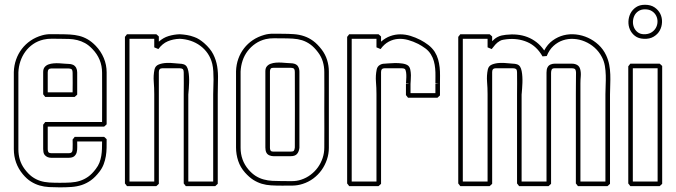

<svg xmlns="http://www.w3.org/2000/svg" viewBox="-20 -786 2891 821"><path d="M39.1 -478Q40 -506.3 48.8 -531.2Q57.6 -556.2 73.2 -576.7Q88.9 -597.2 110.6 -612.1Q132.3 -627 159.7 -634.8Q177.7 -640.1 197.8 -639.9Q217.8 -639.6 235.8 -639.6Q259.3 -639.6 279.5 -638.4Q299.8 -637.2 318.6 -632.6Q337.4 -627.9 354.7 -617.9Q372.1 -607.9 389.2 -590.3Q411.6 -566.9 423.8 -537.8Q436 -508.8 436 -476.6V-254.4Q433.6 -252 430.9 -249.5Q428.2 -247.1 425.3 -244.6H184.1V-147.5Q184.1 -142.1 186.5 -135.7Q189.5 -132.8 192.4 -131.8Q195.3 -130.9 199.2 -130.9H273.4Q283.2 -130.9 286.9 -135.3Q290.5 -139.6 290.5 -148.9Q291 -159.2 290.8 -169.2Q290.5 -179.2 290.5 -189.5Q293 -191.9 294.9 -194.8Q296.9 -197.8 299.3 -200.7H425.3Q428.2 -198.2 430.9 -195.8Q433.6 -193.4 436 -190.9Q436 -172.4 435.8 -154.1Q435.5 -135.7 432.6 -118.2Q429.7 -100.6 423.3 -83.7Q417 -66.9 405.3 -51.8Q387.2 -28.3 368.9 -15.1Q350.6 -2 330.1 4.9Q309.6 11.7 286.4 13.4Q263.2 15.1 235.8 15.1Q211.4 15.1 189.9 13.9Q168.5 12.7 149.2 7.1Q129.9 1.5 112.1 -9.8Q94.2 -21 77.6 -41Q39.1 -87.4 39.1 -148.9ZM58.6 -147.5Q58.6 -124.5 64.9 -103.3Q71.3 -82 85 -63.5Q100.6 -42.5 116.9 -30.5Q133.3 -18.6 151.6 -12.7Q169.9 -6.8 190.7 -5.6Q211.4 -4.4 235.8 -4.4Q261.2 -4.4 282.2 -5.6Q303.2 -6.8 321.8 -12.7Q340.3 -18.6 356.9 -30.3Q373.5 -42 389.6 -63.5Q399.9 -76.7 405.3 -90.8Q410.6 -105 413.1 -119.9Q415.5 -134.8 416 -150.1Q416.5 -165.5 416.5 -181.2H310.1Q310.1 -169.4 310.3 -157Q310.5 -144.5 307.9 -134.5Q305.2 -124.5 297.4 -117.9Q289.6 -111.3 273.4 -111.3H198.7Q182.1 -111.3 171.4 -123Q167 -128.4 165.8 -135.5Q164.6 -142.6 164.6 -148.9V-252.9Q167 -255.4 168.9 -258.3Q170.9 -261.2 173.3 -264.2H416.5Q416.5 -317.4 416.7 -369.4Q417 -421.4 416.5 -474.6Q416.5 -534.2 374.5 -577.1Q358.9 -593.3 343.3 -601.8Q327.6 -610.4 310.8 -614.5Q293.9 -618.7 275.4 -619.4Q256.8 -620.1 235.8 -620.1Q218.8 -620.1 200.9 -620.4Q183.1 -620.6 166 -616.7Q141.1 -610.8 121.6 -597.4Q102.1 -584 88.4 -565.2Q74.7 -546.4 67.1 -523.7Q59.6 -501 58.6 -476.6ZM164.6 -382.8V-478Q164.6 -491.2 170.9 -499Q177.2 -506.8 187.3 -510.5Q197.3 -514.2 209.5 -515.1Q221.7 -516.1 233.6 -515.4Q245.6 -514.6 256.1 -513.7Q266.6 -512.7 273.4 -512.7Q283.7 -512.7 292 -509Q300.3 -505.4 305.7 -496.1Q310.1 -487.3 310.1 -476.6V-381.3Q307.6 -378.9 304.9 -376.5Q302.2 -374 299.3 -371.6H173.3ZM184.1 -391.1H290.5Q290.5 -412.1 290.8 -432.9Q291 -453.6 290.5 -474.6Q290.5 -479 289.8 -482.4Q289.1 -485.8 286.6 -489.7Q281.2 -493.2 273.4 -493.2H199.2Q184.1 -493.2 184.1 -476.6Z M900.4 9.8H774.4Q772 6.8 770 3.9Q768.1 1 765.6 -1.5V-383.3Q765.6 -406.7 765.9 -429.7Q766.1 -452.6 765.6 -476.1Q765.6 -480.5 764.9 -483.6Q764.2 -486.8 761.7 -490.7Q756.3 -494.1 748.5 -494.1H674.3Q659.2 -494.1 659.2 -478V0Q656.7 2.4 654.1 4.9Q651.4 7.3 648.4 9.8H522.9Q520.5 6.8 518.6 3.9Q516.6 1 514.2 -1.5V-628.4Q516.6 -630.9 518.6 -633.8Q520.5 -636.7 522.9 -639.6H648.4Q651.4 -637.2 654.1 -634.8Q656.7 -632.3 659.2 -629.9V-607.9Q678.2 -625 700.9 -631.8Q723.6 -638.7 748.5 -639.6Q764.6 -638.7 779.5 -636.2Q794.4 -633.8 810.1 -627.9Q821.8 -624 832.3 -617.2Q842.8 -610.4 852.5 -602.1Q879.4 -578.6 891.8 -554Q904.3 -529.3 908.7 -502.2Q913.1 -475.1 912.1 -445.3Q911.1 -415.5 911.1 -381.8V0ZM785.2 -9.8H891.6V-383.3Q891.6 -396 892.3 -412.4Q893.1 -428.7 893.1 -446Q893.1 -463.4 892.1 -480.7Q891.1 -498 887.7 -512.7Q881.8 -537.1 868.7 -556.6Q855.5 -576.2 836.7 -590.1Q817.9 -604 795.2 -611.6Q772.5 -619.1 748.5 -620.1Q720.2 -619.1 697.3 -609.4Q674.3 -599.6 657.2 -576.2L639.6 -583.5V-620.1H533.7V-9.8H639.6V-383.3Q639.6 -409.7 637.5 -436.3Q635.3 -462.9 640.6 -488.8Q644 -504.4 658.9 -510.3Q673.8 -516.1 691.7 -516.8Q709.5 -517.6 725.8 -515.6Q742.2 -513.7 748.5 -513.7Q756.8 -513.7 765.4 -511Q773.9 -508.3 778.8 -500.5Q783.2 -493.2 785.4 -481.9Q787.6 -470.7 788.3 -457.8Q789.1 -444.8 788.6 -431.9Q788.1 -418.9 787.4 -408.2Q786.6 -397.5 785.9 -390.1Q785.2 -382.8 785.2 -381.8Z M989.3 -481.4Q990.2 -509.8 999 -534.4Q1007.8 -559.1 1023.4 -579.3Q1039.1 -599.6 1060.8 -614.3Q1082.5 -628.9 1109.9 -636.7Q1127.9 -642.1 1147.9 -641.8Q1168 -641.6 1186 -641.6Q1213.9 -641.6 1237.1 -639.9Q1260.3 -638.2 1280.5 -631.3Q1300.8 -624.5 1319.1 -611.1Q1337.4 -597.7 1355.5 -574.2Q1371.1 -553.7 1378.7 -529.5Q1386.2 -505.4 1386.2 -480V-153.8Q1386.2 -127.9 1377.9 -103.5Q1369.6 -79.1 1355 -58.6Q1340.3 -38.1 1319.6 -22.7Q1298.8 -7.3 1273.9 0.5Q1252.9 7.3 1230.5 7.6Q1208 7.8 1186 7.8Q1160.6 7.8 1139.4 6.6Q1118.2 5.4 1099.4 -0.2Q1080.6 -5.9 1063.2 -16.8Q1045.9 -27.8 1027.8 -47.9Q1007.8 -70.3 998.5 -98.1Q989.3 -126 989.3 -155.3ZM1008.8 -153.8Q1008.8 -127.9 1017.1 -104.5Q1025.4 -81.1 1042.5 -61Q1057.6 -43.5 1073.7 -33.4Q1089.8 -23.4 1107.7 -18.6Q1125.5 -13.7 1145 -12.7Q1164.6 -11.7 1186 -11.7Q1206.1 -11.7 1227.3 -11.5Q1248.5 -11.2 1267.6 -17.6Q1290 -24.9 1308.3 -38.8Q1326.7 -52.7 1339.6 -70.8Q1352.5 -88.9 1359.6 -110.4Q1366.7 -131.8 1366.7 -155.3Q1367.2 -196.3 1366.9 -236.6Q1366.7 -276.9 1366.7 -317.9Q1366.7 -357.9 1366.9 -397.9Q1367.2 -438 1366.7 -478Q1366.7 -501 1360.4 -522.5Q1354 -543.9 1339.8 -562.5Q1323.7 -584 1307.1 -595.9Q1290.5 -607.9 1272 -613.8Q1253.4 -619.6 1232.4 -620.8Q1211.4 -622.1 1186 -622.1Q1168.9 -622.1 1151.1 -622.3Q1133.3 -622.6 1116.2 -618.7Q1091.8 -612.8 1072.3 -599.4Q1052.7 -585.9 1038.8 -567.6Q1024.9 -549.3 1017.3 -526.6Q1009.8 -503.9 1008.8 -480ZM1260.3 -153.8Q1258.3 -137.2 1250 -127.7Q1241.7 -118.2 1223.6 -118.2H1148.9Q1140.6 -118.2 1132.3 -121.6Q1124 -125 1119.6 -132.3Q1116.7 -137.7 1115.7 -143.6Q1114.7 -149.4 1114.7 -155.3V-481.4Q1114.7 -494.6 1121.1 -502.2Q1127.4 -509.8 1137.5 -513.4Q1147.5 -517.1 1159.9 -518.1Q1172.4 -519 1184.3 -518.3Q1196.3 -517.6 1206.8 -516.6Q1217.3 -515.6 1223.6 -515.6Q1231 -515.6 1238.8 -513.4Q1246.6 -511.2 1252 -505.4Q1256.3 -500 1258.3 -493.4Q1260.3 -486.8 1260.3 -480ZM1240.7 -155.3Q1240.7 -236.8 1241 -316.9Q1241.2 -397 1240.7 -478Q1240.7 -482.4 1240 -485.6Q1239.3 -488.8 1236.8 -492.7Q1231.4 -496.1 1223.6 -496.1H1149.4Q1146.5 -496.1 1142.6 -495.4Q1138.7 -494.6 1136.7 -491.2Q1135.3 -488.8 1134.8 -485.8Q1134.3 -482.9 1134.3 -480V-153.8Q1134.3 -151.4 1134.8 -148.2Q1135.3 -145 1136.7 -142.6Q1139.2 -139.2 1142.6 -138.4Q1146 -137.7 1149.4 -137.7H1223.6Q1233.9 -137.7 1236.8 -141.8Q1239.7 -146 1240.7 -155.3Z M1850.6 -368.2H1724.6Q1722.2 -371.1 1720.2 -374Q1718.3 -377 1715.8 -379.4V-426.8Q1719.2 -426.8 1722.7 -427Q1726.1 -427.2 1729.5 -427.7Q1726.1 -428.2 1722.7 -428.5Q1719.2 -428.7 1715.8 -428.7Q1715.8 -430.7 1716.6 -438.5Q1717.3 -446.3 1717.5 -456.1Q1717.8 -465.8 1716.6 -475.6Q1715.3 -485.4 1711.9 -490.7Q1706.5 -494.1 1698.7 -494.1H1624.5Q1609.4 -494.1 1609.4 -478V0Q1606.9 2.4 1604.2 4.9Q1601.6 7.3 1598.6 9.8H1473.1Q1470.7 6.8 1468.8 3.9Q1466.8 1 1464.4 -1.5V-628.4Q1466.8 -630.9 1468.8 -633.8Q1470.7 -636.7 1473.1 -639.6H1598.6Q1601.6 -637.2 1604.2 -634.8Q1606.9 -632.3 1609.4 -629.9V-607.9Q1628.4 -624.5 1649.2 -631.8Q1669.9 -639.2 1691.7 -639.2Q1713.4 -639.2 1735.1 -632.6Q1756.8 -626 1777.8 -615.2Q1795.4 -606 1811.5 -593.8Q1827.6 -581.5 1838.9 -564.5Q1848.6 -548.8 1853.3 -532.2Q1857.9 -515.6 1859.9 -498.3Q1861.8 -481 1861.6 -463.4Q1861.3 -445.8 1861.3 -428.2V-377.9ZM1735.4 -387.7H1841.8V-426.8Q1845.2 -426.8 1848.9 -427Q1852.5 -427.2 1856.4 -427.7Q1852.5 -427.7 1848.9 -428Q1845.2 -428.2 1841.8 -428.7Q1841.8 -444.3 1842 -460.7Q1842.3 -477.1 1840.8 -493.2Q1839.4 -509.3 1835.2 -524.4Q1831.1 -539.6 1822.3 -553.7Q1813 -568.8 1798.6 -579.3Q1784.2 -589.8 1768.6 -598.1Q1747.1 -608.9 1725.3 -615Q1703.6 -621.1 1682.6 -619.6Q1661.6 -618.2 1642.3 -607.9Q1623 -597.7 1607.4 -576.2L1589.8 -583.5V-620.1H1483.9V-9.8H1589.8V-383.3Q1589.8 -409.7 1587.6 -436.3Q1585.4 -462.9 1590.8 -488.8Q1593.3 -501 1602.8 -507.3Q1612.3 -513.7 1624 -513.7Q1627.4 -513.7 1640.4 -514.9Q1653.3 -516.1 1669.2 -516.4Q1685.1 -516.6 1700.4 -514.4Q1715.8 -512.2 1724.6 -505.9Q1731.9 -500 1734.4 -488.5Q1736.8 -477.1 1737.1 -464.8Q1737.3 -452.6 1736.3 -441.9Q1735.4 -431.2 1735.4 -427.2Z M2325.7 9.8H2199.7Q2197.3 6.8 2195.3 3.9Q2193.4 1 2190.9 -1.5V-383.3Q2190.9 -406.7 2191.2 -429.7Q2191.4 -452.6 2190.9 -476.1Q2190.9 -480.5 2190.2 -483.6Q2189.5 -486.8 2187 -490.7Q2181.6 -494.1 2173.8 -494.1H2099.6Q2084.5 -494.1 2084.5 -478V0Q2082 2.4 2079.3 4.9Q2076.7 7.3 2073.7 9.8H1948.2Q1945.8 6.8 1943.8 3.9Q1941.9 1 1939.5 -1.5V-628.4Q1941.9 -630.9 1943.8 -633.8Q1945.8 -636.7 1948.2 -639.6H2073.7Q2076.7 -637.2 2079.3 -634.8Q2082 -632.3 2084.5 -629.9V-609.9Q2089.8 -615.2 2095.5 -619.9Q2101.1 -624.5 2107.9 -627.9Q2116.2 -632.3 2125.2 -634.3Q2134.3 -636.2 2143.1 -637.2Q2167.5 -640.1 2190.7 -637.9Q2213.9 -635.7 2234.9 -627.7Q2255.9 -619.6 2274.2 -605.5Q2292.5 -591.3 2307.1 -570.3Q2321.3 -597.2 2343.3 -613Q2365.2 -628.9 2390.6 -635.3Q2416 -641.6 2442.9 -638.7Q2469.7 -635.7 2494.4 -624.5Q2519 -613.3 2539.3 -594.5Q2559.6 -575.7 2571.8 -549.8Q2581.1 -529.8 2585 -509.3Q2588.9 -488.8 2589.6 -467.5Q2590.3 -446.3 2589.4 -424.8Q2588.4 -403.3 2588.4 -381.8V0Q2585.9 2.4 2583.3 4.9Q2580.6 7.3 2577.6 9.8H2451.2Q2448.7 6.8 2446.8 3.9Q2444.8 1 2442.4 -1.5V-383.3Q2442.4 -402.3 2442.6 -421.4Q2442.9 -440.4 2442.9 -459Q2442.9 -466.8 2443.1 -475.3Q2443.4 -483.9 2439 -490.7Q2433.6 -494.1 2425.8 -494.1H2351.6Q2341.8 -494.1 2339.1 -488.5Q2336.4 -482.9 2336.4 -474.1V0ZM2210.4 -9.8H2316.9V-475.6Q2316.9 -481.9 2317.9 -487.8Q2318.8 -493.7 2321.8 -499Q2326.2 -506.8 2334.5 -510.3Q2342.8 -513.7 2351.1 -513.7H2425.8Q2438 -513.7 2447.8 -508.3Q2457.5 -502.9 2460.9 -490.2Q2464.8 -476.1 2463.4 -460Q2461.9 -443.8 2461.9 -429.7V-9.8H2568.8V-383.3Q2568.8 -401.4 2569.8 -421.9Q2570.8 -442.4 2570.3 -463.4Q2569.8 -484.4 2566.4 -504.4Q2563 -524.4 2553.7 -542Q2541.5 -565.4 2522.5 -582.3Q2503.4 -599.1 2480.7 -608.6Q2458 -618.2 2433.8 -619.6Q2409.7 -621.1 2387.5 -613.8Q2365.2 -606.4 2346.9 -589.8Q2328.6 -573.2 2317.9 -546.4Q2313.5 -545.9 2309.1 -545.7Q2304.7 -545.4 2299.8 -544.9Q2274.9 -588.9 2234.6 -606.2Q2194.3 -623.5 2146.5 -618.2Q2139.6 -617.2 2131.6 -616Q2123.5 -614.7 2117.2 -610.8Q2106 -604.5 2097.9 -595.2Q2089.8 -585.9 2082.5 -576.2L2064.9 -583.5V-620.1H1959V-9.8H2064.9V-383.3Q2064.9 -409.7 2062.7 -436.3Q2060.5 -462.9 2065.9 -488.8Q2069.3 -504.4 2084.2 -510.3Q2099.1 -516.1 2116.9 -516.8Q2134.8 -517.6 2151.1 -515.6Q2167.5 -513.7 2173.8 -513.7Q2182.1 -513.7 2190.7 -511Q2199.2 -508.3 2204.1 -500.5Q2208.5 -493.2 2210.7 -481.9Q2212.9 -470.7 2213.6 -457.8Q2214.4 -444.8 2213.9 -431.9Q2213.4 -418.9 2212.6 -408.2Q2211.9 -397.5 2211.2 -390.1Q2210.4 -382.8 2210.4 -381.8Z M2675.3 -513.7H2800.8Q2803.7 -511.2 2806.4 -508.8Q2809.1 -506.3 2811.5 -503.9V0Q2809.1 2.4 2806.4 4.9Q2803.7 7.3 2800.8 9.8H2675.3Q2672.9 6.8 2670.9 3.9Q2668.9 1 2666.5 -1.5V-502.4ZM2686 -494.1V-9.8H2792V-494.1ZM2737.8 -765.6Q2762.7 -765.6 2779.1 -754.4Q2795.4 -743.2 2803.5 -726.8Q2811.5 -710.4 2810.8 -691.2Q2810.1 -671.9 2801.3 -655.8Q2792.5 -639.6 2775.1 -629.2Q2757.8 -618.7 2732.4 -620.1Q2710 -621.1 2695.3 -632.3Q2680.7 -643.6 2673.6 -659.7Q2666.5 -675.8 2667.2 -694.3Q2668 -712.9 2676 -728.8Q2684.1 -744.6 2699.5 -755.1Q2714.8 -765.6 2737.8 -765.6ZM2737.8 -746.1Q2721.2 -746.1 2709.7 -738.3Q2698.2 -730.5 2692.6 -718.8Q2687 -707 2686.5 -693.6Q2686 -680.2 2691.2 -668.2Q2696.3 -656.2 2706.8 -648.2Q2717.3 -640.1 2732.9 -639.6Q2751.5 -639.2 2764.4 -646.7Q2777.3 -654.3 2784.2 -666.3Q2791 -678.2 2791.5 -692.1Q2792 -706.1 2786.1 -718Q2780.3 -730 2768.3 -738Q2756.3 -746.1 2737.8 -746.1Z"/></svg>

Font: Preussische VI 9 Linie
Style: Regular
Weight: 400
Designer: Peter Wiegel
Foundry: Peter Wiegel
Version: Version 1.000 2009 initial release